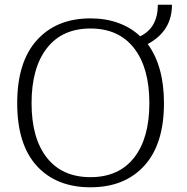

<svg xmlns="http://www.w3.org/2000/svg" viewBox="-20 -784 792 815"><path d="M53 -346Q53 -521 136.5 -613.5Q220 -706 364 -706Q429 -706 482.5 -686.5Q536 -667 575 -630Q650 -666 650 -764H710Q710 -652 607 -597Q676 -503 676 -346Q676 -172 592.5 -80.5Q509 11 364 11Q219 11 136 -80Q53 -171 53 -346ZM614 -346Q614 -496 549 -579.5Q484 -663 364 -663Q244 -663 179 -579.5Q114 -496 114 -346Q114 -197 179 -114.5Q244 -32 364 -32Q484 -32 549 -114.5Q614 -197 614 -346Z"/></svg>

Font: Maitree Light
Style: Regular
Weight: 300
Designer: CadsonDemak Team
Foundry: CadsonDemak
Version: Version 1.001